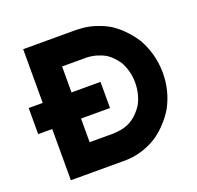

<svg xmlns="http://www.w3.org/2000/svg" viewBox="-126 -845 1019 991"><g transform="rotate(-20 384.0 -350.0)"><path d="M99.6 -415Q99.6 -446.3 99.6 -477.5Q99.6 -507.8 99.6 -539.1Q99.6 -562.5 99.6 -585Q99.6 -608.4 99.6 -630.9Q99.6 -650.4 99.6 -670.9Q99.6 -690.4 99.6 -710Q102.5 -710 105.5 -710Q107.4 -710 110.4 -710Q141.6 -710 172.9 -710Q205.1 -710 236.3 -710Q257.8 -710 279.3 -710Q301.8 -710 323.2 -710Q346.7 -710 363.3 -710Q379.9 -710 387.7 -710Q397.5 -710 407.2 -709Q416 -709 425.8 -708Q464.8 -704.1 501 -691.4Q537.1 -679.7 571.3 -659.2Q606.4 -635.7 633.8 -606.4Q662.1 -577.1 684.6 -542Q733.4 -456.1 735.4 -354.5Q735.4 -352.5 735.4 -349.6Q735.4 -251 689.5 -166Q668 -129.9 640.6 -100.6Q613.3 -70.3 580.1 -46.9Q552.7 -28.3 523.4 -16.6Q494.1 -3.9 461.9 2.9Q451.2 4.9 440.4 6.8Q429.7 7.8 418.9 8.8Q406.2 9.8 398.4 9.8Q390.6 9.8 387.7 9.8Q354.5 9.8 321.3 9.8Q287.1 9.8 253.9 9.8Q231.4 9.8 210 9.8Q187.5 9.8 165 9.8Q149.4 9.8 132.8 9.8Q116.2 9.8 99.6 9.8Q99.6 7.8 99.6 4.9Q99.6 2.9 99.6 0Q99.6 -32.2 99.6 -63.5Q99.6 -95.7 99.6 -127.9Q99.6 -149.4 99.6 -171.9Q99.6 -193.4 99.6 -215.8Q99.6 -229.5 99.6 -243.2Q99.6 -256.8 99.6 -271.5Q93.8 -271.5 86.9 -271.5Q81.1 -271.5 74.2 -271.5Q68.4 -271.5 62.5 -271.5Q56.6 -271.5 49.8 -271.5Q43 -271.5 36.1 -271.5Q29.3 -271.5 22.5 -271.5Q22.5 -273.4 22.5 -276.4Q22.5 -278.3 22.5 -281.2Q22.5 -294.9 22.5 -309.6Q22.5 -323.2 22.5 -336.9Q22.5 -346.7 22.5 -356.4Q22.5 -366.2 22.5 -376Q22.5 -385.7 22.5 -395.5Q22.5 -405.3 22.5 -415Q24.4 -415 27.3 -415Q29.3 -415 32.2 -415Q41 -415 49.8 -415Q58.6 -415 67.4 -415Q73.2 -415 80.1 -415Q85.9 -415 91.8 -415Q92.8 -415 94.7 -415Q96.7 -415 99.6 -415ZM257.8 -271.5Q257.8 -264.6 257.8 -258.8Q257.8 -252 257.8 -246.1Q257.8 -234.4 257.8 -222.7Q257.8 -210.9 257.8 -200.2Q257.8 -185.5 257.8 -170.9Q257.8 -156.2 257.8 -141.6Q263.7 -141.6 269.5 -141.6Q275.4 -141.6 280.3 -141.6Q292 -141.6 302.7 -141.6Q313.5 -141.6 324.2 -141.6Q325.2 -141.6 364.3 -141.6Q403.3 -141.6 387.7 -141.6Q418 -142.6 445.3 -149.4Q471.7 -156.2 497.1 -172.9Q515.6 -185.5 529.3 -201.2Q543.9 -216.8 555.7 -235.4Q584 -288.1 584 -352.5Q583 -416 553.7 -468.8Q541 -487.3 526.4 -502Q511.7 -517.6 494.1 -529.3Q475.6 -540 447.3 -548.8Q418 -557.6 387.7 -557.6Q379.9 -557.6 371.1 -557.6Q362.3 -557.6 353.5 -557.6Q341.8 -557.6 330.1 -557.6Q318.4 -557.6 306.6 -557.6Q294.9 -557.6 282.2 -557.6Q270.5 -557.6 257.8 -557.6Q257.8 -551.8 257.8 -543.9Q257.8 -536.1 257.8 -530.3Q257.8 -517.6 257.8 -504.9Q257.8 -492.2 257.8 -479.5Q257.8 -462.9 257.8 -447.3Q257.8 -430.7 257.8 -415Q264.6 -415 271.5 -415Q278.3 -415 285.2 -415Q297.9 -415 309.6 -415Q322.3 -415 335 -415Q355.5 -415 376 -415Q396.5 -415 417 -415Q417 -412.1 417 -410.2Q417 -407.2 417 -405.3Q417 -397.5 417 -390.6Q417 -382.8 417 -376Q417 -366.2 417 -356.4Q417 -346.7 417 -336.9Q417 -320.3 417 -303.7Q417 -288.1 417 -271.5Q414.1 -271.5 412.1 -271.5Q409.2 -271.5 407.2 -271.5Q397.5 -271.5 388.7 -271.5Q378.9 -271.5 370.1 -271.5Q357.4 -271.5 344.7 -271.5Q333 -271.5 320.3 -271.5Q307.6 -271.5 295.9 -271.5Q283.2 -271.5 270.5 -271.5Q267.6 -271.5 264.6 -271.5Q260.7 -271.5 257.8 -271.5Z"/></g></svg>

Font: LeFont
Style: Bold
Weight: 800
Designer: Leryon MEDIA
Version: Version 1.0